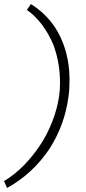

<svg xmlns="http://www.w3.org/2000/svg" viewBox="-57 -762 427 950"><path d="M-37 134Q15 103 60.5 56.5Q106 10 141 -43Q176 -95 201.5 -160Q227 -225 236 -290Q240 -318 240 -353Q240 -450 208 -538Q186 -592 152 -638Q118 -684 76 -713L96 -742Q152 -707 192.5 -657.5Q233 -608 255 -548Q287 -465 287 -366Q287 -319 282 -285Q264 -145 188 -26Q105 98 -22 168Z"/></svg>

Font: Bellota Light
Style: Italic
Weight: 300
Italic angle: -7.5°
Designer: Kemie Guaida
Foundry: Kemie Guaida
Version: Version 4.001